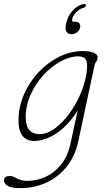

<svg xmlns="http://www.w3.org/2000/svg" viewBox="-58 -722 553 993"><path d="M347 8Q330 87 286 141.2Q242 195.5 180 223.2Q118 251 46.5 251Q2 251 -17.8 239.5Q-37.5 228 -37.5 211Q-37.5 199 -28.8 193.5Q-20 188 -7.5 188Q7 188 29 200.8Q51 213.5 82.5 213.5Q132 213.5 178 192.5Q224 171.5 258.5 128.2Q293 85 307 19L344 -152Q301 -80 239.8 -36.5Q178.5 7 117 7Q79.5 7 58.5 -19.5Q37.5 -46 37.5 -97Q37.5 -167 65.2 -231.8Q93 -296.5 140.5 -347.5Q188 -398.5 247.8 -428.2Q307.5 -458 371.5 -458Q408 -458 427.5 -448.8Q447 -439.5 447 -426.5Q447 -412.5 440.2 -404.2Q433.5 -396 430.5 -382.5ZM75 -116Q75 -69.5 94 -48.8Q113 -28 146 -28Q180 -28 215 -50.5Q250 -73 281.8 -110.8Q313.5 -148.5 338.5 -195.2Q363.5 -242 378 -291.5Q392.5 -341 392.5 -385.5Q392.5 -430.5 348 -430.5Q302.5 -430.5 254.5 -404Q206.5 -377.5 165.8 -332.8Q125 -288 100 -231.8Q75 -175.5 75 -116ZM332 -609.5Q347 -609.5 353.2 -600.2Q359.5 -591 356 -578Q352.5 -564 339.8 -554.5Q327 -545 311.5 -545Q294.5 -545 285.5 -558.5Q276.5 -572 285 -605.5Q294.5 -642.5 318 -667.5Q341.5 -692.5 371 -700.5Q384.5 -704 386.5 -695.5Q387.5 -686 374.5 -682Q352.5 -675.5 336.2 -659Q320 -642.5 315.5 -623.5Q311.5 -609.5 324 -609.5Z"/></svg>

Font: Fraunces 9pt SuperSoft Thin
Style: Italic
Weight: 100
Italic angle: -16°
Version: Version 1.000;[0bf87f6ff]